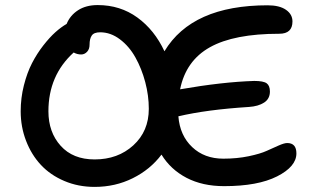

<svg xmlns="http://www.w3.org/2000/svg" viewBox="-20 -731 1238 761"><path d="M355 9.8Q290 9.8 234.9 -13.7Q179.7 -37.1 142.1 -77.4Q104.5 -117.7 83.3 -172.9Q62 -228 62 -290Q62 -342.8 74.7 -392.8Q87.4 -442.9 106.9 -480.7Q126.5 -518.6 151.6 -550.8Q176.8 -583 199.7 -603.5Q222.7 -624 244.1 -636.2Q257.8 -669.9 289.3 -690.4Q320.8 -710.9 367.2 -710.9Q456.5 -710.9 524.4 -661.6Q592.3 -612.3 631.8 -527.8Q741.2 -710 1041 -710Q1087.9 -710 1113.5 -692.1Q1139.2 -674.3 1139.2 -646Q1139.2 -597.2 1086.9 -597.2Q907.7 -597.2 812.3 -543.9Q716.8 -490.7 693.8 -377Q861.3 -406.2 987.8 -410.2Q1023.9 -410.2 1036.9 -400.9Q1049.8 -391.6 1049.8 -368.2Q1049.8 -339.4 1026.9 -324.5Q1003.9 -309.6 966.8 -307.1Q798.8 -296.4 687 -270Q692.9 -194.3 741.5 -148.2Q790 -102.1 865.2 -102.1Q919.4 -102.1 965.8 -111.8Q1012.2 -121.6 1037.1 -133.1Q1062 -144.5 1084.5 -154.3Q1106.9 -164.1 1118.2 -164.1Q1154.8 -164.1 1154.8 -123Q1154.8 -70.8 1078.4 -32Q1002 6.8 868.2 6.8Q782.7 6.8 719.5 -26.1Q656.2 -59.1 620.1 -118.2Q575.7 -59.1 506.3 -24.7Q437 9.8 355 9.8ZM171.9 -290Q171.9 -207 220.5 -153.1Q269 -99.1 355 -99.1Q447.3 -99.1 508.5 -155Q569.8 -210.9 569.8 -299.8Q569.8 -352.1 555.7 -405.5Q541.5 -459 516.8 -503.2Q492.2 -547.4 455.3 -575.2Q418.5 -603 377 -603Q352.5 -603 343.8 -590.3Q335 -577.6 335 -554.2Q335 -536.1 325 -525.6Q314.9 -515.1 301.8 -515.1Q286.1 -515.1 272 -522.9Q171.9 -432.1 171.9 -290Z"/></svg>

Font: Shantell Sans Irregular
Style: Regular
Weight: 500
Designer: Stephen Nixon, Anya Danilova, Shantell Martin
Foundry: Arrow Type
Version: Version 1.006;[9816181b4]